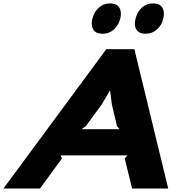

<svg xmlns="http://www.w3.org/2000/svg" viewBox="-74 -1096 1083 1116"><path d="M399.9 -345.2H621.1L606 -362.8L576.2 -488.8L565.9 -570.8L517.1 -488.8L424.8 -362.8ZM707 -810.1 903.8 0H693.8L650.9 -174.8L667 -192.9H277.8L286.1 -174.8L158.2 0H-54.2L543.9 -810.1ZM625 -987.8Q614.7 -948.7 587.6 -924.3Q560.5 -899.9 522 -899.9Q483.4 -899.9 468.3 -924.3Q453.1 -948.7 462.9 -987.8Q473.1 -1026.9 500.2 -1051.5Q527.3 -1076.2 565.9 -1076.2Q604.5 -1076.2 619.6 -1051.5Q634.8 -1026.9 625 -987.8ZM875 -987.8Q865.7 -949.2 838.1 -924.6Q810.5 -899.9 772.9 -899.9Q733.4 -899.9 718.5 -924.3Q703.6 -948.7 713.9 -987.8Q723.6 -1026.9 750.5 -1051.5Q777.3 -1076.2 815.9 -1076.2Q854.5 -1076.2 869.6 -1051.5Q884.8 -1026.9 875 -987.8Z"/></svg>

Font: Sinkin Sans 800 Black Italic
Style: Regular
Weight: 900
Italic angle: -112°
Designer: Keith Bates
Foundry: K-Type
Version: Sinkin Sans (version 1.0)  by Keith Bates   •   © 2014   www